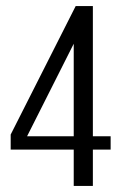

<svg xmlns="http://www.w3.org/2000/svg" viewBox="-20 -611 401 631"><path d="M222.3 0V-119.4H15.1V-168.8L228.7 -591H285.2V-163.2H343.6V-119.4H285.2V0ZM69 -163.2H222.3V-467.2Z"/></svg>

Font: Alumni Sans SC Thin
Style: Regular
Weight: 100
Designer: Robert E. Leuschke
Foundry: Robert E. Leuschke
Version: Version 1.018